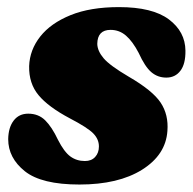

<svg xmlns="http://www.w3.org/2000/svg" viewBox="-20 -494 530 527"><path d="M213 -52Q231 -52 241.2 -63.2Q251.5 -74.5 251.5 -92Q251.5 -112 235.8 -128Q220 -144 172 -169Q112.5 -200.5 85.8 -232.8Q59 -265 60 -312.5Q61.5 -357 90.5 -393.8Q119.5 -430.5 173.8 -452.5Q228 -474.5 306.5 -474.5Q398.5 -474.5 443.5 -440.8Q488.5 -407 489 -355Q489.5 -318.5 475.2 -299.8Q461 -281 436.5 -281Q413 -281 395.5 -295.8Q378 -310.5 360.5 -349Q344 -380.5 325.8 -396.2Q307.5 -412 283.5 -412Q247.5 -412 247 -373.5Q247.5 -354 264.5 -334Q281.5 -314 332.5 -284Q399 -245.5 421 -212.2Q443 -179 439.5 -134.5Q435 -69 370 -28.2Q305 12.5 198 12.5Q94 12.5 48.2 -24Q2.5 -60.5 2.5 -112Q3 -144 17.5 -163Q32 -182 57.5 -182Q85.5 -182 104 -163.8Q122.5 -145.5 139 -110.5Q156 -77 173.2 -64.5Q190.5 -52 213 -52Z"/></svg>

Font: Fraunces 72pt Soft Black
Style: Italic
Weight: 900
Italic angle: -16°
Version: Version 1.000;[b76b70a41]